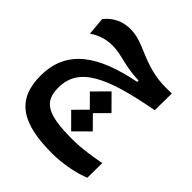

<svg xmlns="http://www.w3.org/2000/svg" viewBox="-207 -555 999 999"><g transform="rotate(45 293.0 -55.5)"><path d="M340.8 317.9C423.3 317.9 511.7 298.8 561.5 277.3L562.5 168.9C502 179.2 438 191.4 364.3 191.4C180.2 191.4 123 157.2 123 52.2C123 -99.1 263.7 -164.1 561 -218.8L562.5 -343.3C492.2 -341.3 450.2 -343.8 388.7 -362.3C298.8 -389.2 250 -428.7 171.9 -428.7C124 -428.7 70.8 -410.6 32.2 -360.4L41 -262.2C75.2 -286.6 121.1 -302.2 167 -302.2C203.1 -302.2 233.9 -293.9 279.8 -283.2C328.1 -272.5 360.8 -270 392.6 -268.6V-258.8C160.6 -212.4 13.7 -124 13.7 74.7C13.7 251.5 121.1 317.9 340.8 317.9ZM331.5 166.5 411.1 86.9 344.2 19.5 412.6 -49.3 333 -129.4 253.4 -49.3 320.3 18.1 252 86.9Z"/></g></svg>

Font: Cascadia Code NF SemiBold
Style: Regular
Weight: 600
Monospace: yes
Designer: Aaron Bell
Foundry: Saja Typeworks
Version: Version 2404.023